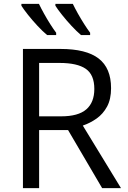

<svg xmlns="http://www.w3.org/2000/svg" viewBox="-20 -965 657 985"><path d="M290.5 -713.9Q422.4 -713.9 486.1 -664.8Q549.8 -615.7 549.8 -512.7Q549.8 -456.1 529.3 -418.2Q508.8 -380.4 475.6 -356.9Q442.4 -333.5 404.8 -320.8L600.6 0H503.9L329.1 -297.9H180.7V0H97.7V-713.9ZM285.6 -642.1H180.7V-368.2H293.9Q381.3 -368.2 422.6 -403.8Q463.9 -439.5 463.9 -508.8Q463.9 -581.5 420.2 -611.8Q376.5 -642.1 285.6 -642.1ZM353.5 -945.3Q364.3 -922.9 379.6 -895.5Q395 -868.2 411.6 -842Q428.2 -815.9 442.4 -796.9V-785.2H395.5Q373.5 -803.7 346.9 -832.3Q320.3 -860.8 297.9 -889.2Q275.4 -917.5 264.2 -935.5V-945.3ZM179.7 -945.3Q190.4 -922.9 205.6 -895.5Q220.7 -868.2 237.3 -842Q253.9 -815.9 268.1 -796.9V-785.2H221.7Q199.2 -803.7 172.6 -832.3Q146 -860.8 123.5 -889.2Q101.1 -917.5 89.8 -935.5V-945.3Z"/></svg>

Font: Open Sans
Style: Regular
Weight: 400
Designer: Monotype Design Team
Foundry: Monotype Imaging Inc.
Version: Version 3.000; ttfautohint (v1.8.4)